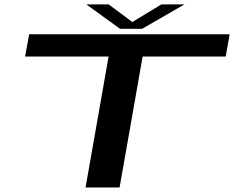

<svg xmlns="http://www.w3.org/2000/svg" viewBox="-20 -826 1052 846"><path d="M357 0H507L608.5 -577H974.5L992 -675H108.5L90.5 -577H458.5ZM509 -699H606L792.5 -806.5H691L563 -729L459 -806.5H360.5Z"/></svg>

Font: Anybody ExtraExpanded Medium
Style: Italic
Weight: 500
Width: 8
Italic angle: -10°
Version: Version 1.113;gftools[0.9.25]